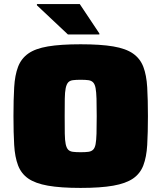

<svg xmlns="http://www.w3.org/2000/svg" viewBox="-20 -913 791 941"><path d="M375 8Q277 8 215 -3Q153 -14 118.5 -38Q84 -62 68.5 -102.5Q53 -143 49.5 -202.5Q46 -262 46 -344Q46 -425 49.5 -485Q53 -545 68.5 -585.5Q84 -626 118.5 -650.5Q153 -675 215 -685.5Q277 -696 375 -696Q473 -696 535 -685.5Q597 -675 632 -650.5Q667 -626 682.5 -585.5Q698 -545 701.5 -485Q705 -425 705 -344Q705 -262 701.5 -202.5Q698 -143 682.5 -102.5Q667 -62 632 -38Q597 -14 535 -3Q473 8 375 8ZM375 -167Q399 -167 413.5 -169Q428 -171 436.5 -179.5Q445 -188 448.5 -206.5Q452 -225 453 -258.5Q454 -292 454 -344Q454 -396 453 -429Q452 -462 448.5 -481Q445 -500 436.5 -509Q428 -518 413.5 -520Q399 -522 375 -522Q352 -522 337 -520Q322 -518 314 -509Q306 -500 302 -481Q298 -462 297.5 -429Q297 -396 297 -344Q297 -292 297.5 -258.5Q298 -225 302 -206.5Q306 -188 314 -179.5Q322 -171 337 -169Q352 -167 375 -167ZM313 -744 161 -887V-893H371L467 -749V-744Z"/></svg>

Font: Saira SemiExpanded Black
Style: Regular
Weight: 900
Width: 6
Designer: Hector Gatti with collaboration of the Omnibus-Type team
Foundry: Omnibus-Type
Version: Version 1.101